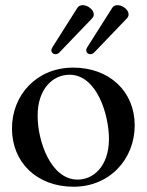

<svg xmlns="http://www.w3.org/2000/svg" viewBox="-20 -702 562 736"><path d="M262.1 13.8C400.9 13.8 496.1 -92.3 496.4 -221.2C496.4 -350.5 400.6 -442.8 260.7 -442.8C120.7 -442.8 25.6 -338.1 25.9 -208.8C26.3 -79.9 120.7 13.8 262.1 13.8ZM124.3 -258.2C123.9 -361.5 182.9 -415.5 246.4 -415.5C351.6 -415.5 397.4 -262.4 397.7 -169.7C397.4 -63.2 337 -13.5 277.7 -13.5C173.7 -13.5 123.9 -163 124.3 -258.2ZM176.8 -508.9C176.8 -504.3 180.8 -494.3 192.8 -494.3C197.8 -494.3 202.8 -496.1 207.4 -500.7L333.1 -631.7C337.4 -636.4 339.5 -641.7 339.5 -647C339.5 -664.1 316.8 -682.2 297.6 -682.2C289.4 -682.2 281.2 -679.7 276.6 -671.9L180.8 -520.6C177.6 -515.3 176.8 -512.4 176.8 -508.9ZM310.4 -508.9C310.4 -504.3 314.3 -494.3 326.3 -494.3C331.3 -494.3 336.3 -496.1 340.9 -500.7L466.6 -631.7C470.9 -636.4 473 -641.7 473 -647C473 -664.1 450.3 -682.2 431.1 -682.2C422.9 -682.2 414.8 -679.7 410.2 -671.9L314.3 -520.6C311.1 -515.3 310.4 -512.4 310.4 -508.9Z"/></svg>

Font: Margiela Serif Medium
Style: Regular
Weight: 500
Designer: Andreas Faust, Stefan Endress
Version: Version 1.002;FEAKit 1.0